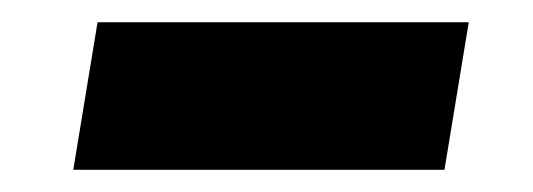

<svg xmlns="http://www.w3.org/2000/svg" viewBox="-20 -381 483 174"><path d="M404.8 -360.8 382.8 -227.1H46.4L68.4 -360.8Z"/></svg>

Font: Inter Tight ExtraBold
Style: Italic
Weight: 800
Italic angle: -9.39999°
Designer: Rasmus Andersson
Foundry: rsms
Version: Version 3.004